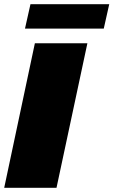

<svg xmlns="http://www.w3.org/2000/svg" viewBox="-23 -894 540 914"><path d="M-3 0 143 -688H393L246 0ZM96 -758 122 -874H497L471 -758Z"/></svg>

Font: Saira SemiExpanded Black
Style: Italic
Weight: 900
Width: 6
Italic angle: -12°
Designer: Hector Gatti with collaboration of the Omnibus-Type team
Foundry: Omnibus-Type
Version: Version 1.101